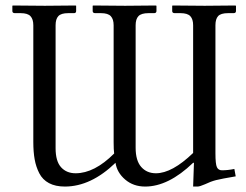

<svg xmlns="http://www.w3.org/2000/svg" viewBox="-20 -666 896 698"><path d="M182.1 -574.2V-127Q182.1 -80.1 201.9 -58.1Q221.7 -36.1 254.9 -36.1Q323.2 -36.1 395 -107.9Q393.1 -121.1 393.1 -148.9V-574.2Q393.1 -596.2 382.8 -607.2Q372.6 -618.2 347.2 -618.2H326.2Q316.9 -618.2 316.9 -626V-645L318.8 -646Q393.1 -645 435.1 -645L545.9 -646L548.8 -645V-626Q548.8 -618.2 540 -618.2H520Q493.7 -618.2 483.4 -607.4Q473.1 -596.7 473.1 -574.2V-128.9Q473.1 -82 493.4 -59.1Q513.7 -36.1 546.9 -36.1Q605.5 -36.1 682.1 -109.9V-574.2Q682.1 -596.2 671.9 -607.2Q661.6 -618.2 636.2 -618.2H615.2Q606 -618.2 606 -626V-645L607.9 -646Q682.1 -645 724.1 -645L835 -646L837.9 -645V-626Q837.9 -618.2 829.1 -618.2H809.1Q782.7 -618.2 772.9 -607.4Q763.2 -596.7 763.2 -574.2V-108.9Q763.2 -69.3 768.6 -58.1Q773.9 -46.9 787.1 -46.9Q808.1 -46.9 832 -51.8L836.9 -24.9Q784.7 -16.1 765.4 -11.2Q746.1 -6.3 725.1 3.9Q706.1 12.2 698.2 12.2H682.1L685.1 -74.2H682.1Q592.3 12.2 507.8 12.2Q464.8 12.2 435.1 -13.2Q405.3 -38.6 399.9 -74.2Q310.5 12.2 215.8 12.2Q181.6 12.2 158.2 -0.2Q134.8 -12.7 122.8 -36.1Q110.8 -59.6 106 -86.7Q101.1 -113.8 101.1 -149.9V-574.2Q101.1 -596.2 90.8 -607.2Q80.6 -618.2 55.2 -618.2H34.2Q24.9 -618.2 24.9 -626V-645L26.9 -646Q101.1 -645 143.1 -645L254.9 -646L256.8 -645V-626Q256.8 -618.2 249 -618.2H228Q202.1 -618.2 192.1 -607.4Q182.1 -596.7 182.1 -574.2Z"/></svg>

Font: Linux Biolinum G
Style: Regular
Weight: 400
Designer: Philipp H. Poll
Foundry: Philipp H. Poll
Version: Version 1.1.0 ; ttfautohint (v1.6)